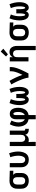

<svg xmlns="http://www.w3.org/2000/svg" viewBox="2184 -3011 1032 5440"><g transform="rotate(-90 2700.0 -291.0)"><path d="M299 8Q269 8 239.5 3Q210 -2 183 -14.5Q156 -27 134 -48Q112 -69 98 -95Q84 -121 78.5 -150.5Q73 -180 73 -210V-320Q73 -349 78 -377Q83 -405 96 -430.5Q109 -456 129 -477Q149 -498 174.5 -511Q200 -524 227.5 -531Q255 -538 284 -538Q288 -538 292 -538Q296 -538 300 -538L583 -530V-429L464 -433Q477 -423 488 -410.5Q499 -398 506 -383.5Q513 -369 516 -352.5Q519 -336 519 -320V-210Q519 -181 514 -151.5Q509 -122 495.5 -96Q482 -70 461 -49Q440 -28 413.5 -15Q387 -2 358 3Q329 8 299 8ZM299 -93Q321 -93 342 -101.5Q363 -110 376.5 -127Q390 -144 395 -166Q400 -188 400 -210V-320Q400 -341 395.5 -361.5Q391 -382 379 -399.5Q367 -417 348 -426.5Q329 -436 308 -437H300Q298 -437 296.5 -437Q295 -437 293 -437Q271 -437 250.5 -428Q230 -419 216.5 -402Q203 -385 197.5 -363.5Q192 -342 192 -320V-210Q192 -187 197.5 -165Q203 -143 218 -126Q233 -109 254.5 -101Q276 -93 299 -93Z M896 8Q867 8 838 2.5Q809 -3 783.5 -16.5Q758 -30 737.5 -51Q717 -72 704 -98Q691 -124 686 -152.5Q681 -181 681 -210V-530H800V-210Q800 -189 804.5 -167.5Q809 -146 821.5 -129Q834 -112 854 -102.5Q874 -93 895 -93Q916 -93 935.5 -102Q955 -111 967.5 -128Q980 -145 987.5 -164.5Q995 -184 999.5 -204.5Q1004 -225 1006 -246Q1008 -267 1008 -288Q1008 -346 997 -403Q986 -460 966 -514L1078 -548Q1101 -486 1114 -420.5Q1127 -355 1127 -288Q1127 -253 1122 -217.5Q1117 -182 1106 -148.5Q1095 -115 1076 -84.5Q1057 -54 1029 -32Q1001 -10 966 -1Q931 8 896 8Z M1281 205V-530H1400V-210Q1400 -188 1405 -166.5Q1410 -145 1423 -127.5Q1436 -110 1457 -101.5Q1478 -93 1500 -93Q1522 -93 1543 -101.5Q1564 -110 1577 -127.5Q1590 -145 1595 -166.5Q1600 -188 1600 -210V-530H1719V-124Q1719 -118 1721 -112Q1723 -106 1727.5 -101.5Q1732 -97 1738 -95Q1744 -93 1750 -93H1770V8H1750Q1726 8 1702 3.5Q1678 -1 1657 -14Q1636 -27 1621.5 -47.5Q1607 -68 1603 -92Q1593 -70 1578.5 -50.5Q1564 -31 1544 -17.5Q1524 -4 1500 2Q1476 8 1452 8Q1437 8 1422.5 6Q1408 4 1394 -1Q1397 25 1398.5 51Q1400 77 1400 102V205Z M2041 205V3Q2009 -2 1979.5 -15Q1950 -28 1925.5 -49Q1901 -70 1883 -97Q1865 -124 1854 -154.5Q1843 -185 1838 -216.5Q1833 -248 1833 -280Q1833 -346 1850.5 -409.5Q1868 -473 1900 -530L2004 -482Q1980 -436 1966 -385Q1952 -334 1952 -281Q1952 -255 1956.5 -229Q1961 -203 1971 -179Q1981 -155 1999 -135Q2017 -115 2041 -104V-350Q2041 -372 2044 -394.5Q2047 -417 2055 -438Q2063 -459 2077 -477Q2091 -495 2109.5 -507.5Q2128 -520 2150.5 -525Q2173 -530 2195 -530Q2223 -530 2249.5 -521.5Q2276 -513 2296.5 -495Q2317 -477 2331 -453Q2345 -429 2352.5 -402.5Q2360 -376 2363 -348.5Q2366 -321 2366 -294Q2366 -261 2362.5 -228Q2359 -195 2348.5 -163Q2338 -131 2320.5 -102.5Q2303 -74 2278 -52Q2253 -30 2222.5 -16Q2192 -2 2159 3V205ZM2159 -104Q2185 -116 2203 -138Q2221 -160 2231 -186Q2241 -212 2244.5 -240Q2248 -268 2248 -296Q2248 -309 2247 -322Q2246 -335 2244.5 -347.5Q2243 -360 2240 -373Q2237 -386 2232 -397.5Q2227 -409 2217.5 -419Q2208 -429 2195 -429Q2183 -429 2175.5 -419Q2168 -409 2164.5 -397.5Q2161 -386 2160 -374Q2159 -362 2159 -350Z M2803 8Q2785 8 2768 2.5Q2751 -3 2738 -15Q2725 -27 2716 -42Q2707 -57 2700 -73Q2693 -57 2684 -42Q2675 -27 2662 -15Q2649 -3 2632 2.5Q2615 8 2597 8Q2569 8 2543 -5Q2517 -18 2499.5 -40Q2482 -62 2471 -88.5Q2460 -115 2453.5 -142.5Q2447 -170 2444.5 -198.5Q2442 -227 2442 -255Q2442 -328 2457 -399.5Q2472 -471 2500 -538L2610 -500Q2585 -442 2572.5 -379.5Q2560 -317 2560 -254Q2560 -245 2560.5 -236.5Q2561 -228 2561 -219Q2561 -210 2562 -201.5Q2563 -193 2563.5 -184.5Q2564 -176 2565.5 -167Q2567 -158 2568.5 -149.5Q2570 -141 2572 -132.5Q2574 -124 2577.5 -116Q2581 -108 2586.5 -100.5Q2592 -93 2600 -93Q2610 -93 2615.5 -101.5Q2621 -110 2624.5 -118.5Q2628 -127 2630 -136Q2632 -145 2633.5 -154Q2635 -163 2636 -172.5Q2637 -182 2638 -191Q2639 -200 2639.5 -209.5Q2640 -219 2640 -228Q2640 -237 2640.5 -246.5Q2641 -256 2641 -265V-345H2759V-265Q2759 -256 2759.5 -246.5Q2760 -237 2760 -228Q2760 -219 2760.5 -209.5Q2761 -200 2762 -191Q2763 -182 2764 -172.5Q2765 -163 2766.5 -154Q2768 -145 2770 -136Q2772 -127 2775.5 -118.5Q2779 -110 2784.5 -101.5Q2790 -93 2800 -93Q2808 -93 2813.5 -100.5Q2819 -108 2822.5 -116Q2826 -124 2828 -132.5Q2830 -141 2831.5 -149.5Q2833 -158 2834.5 -167Q2836 -176 2836.5 -184.5Q2837 -193 2838 -201.5Q2839 -210 2839 -219Q2839 -228 2839.5 -236.5Q2840 -245 2840 -254Q2840 -317 2827.5 -379.5Q2815 -442 2790 -500L2900 -538Q2928 -471 2943 -399.5Q2958 -328 2958 -255Q2958 -227 2955.5 -198.5Q2953 -170 2946.5 -142.5Q2940 -115 2929 -88.5Q2918 -62 2900.5 -40Q2883 -18 2857 -5Q2831 8 2803 8Z M3219 0Q3219 -26 3212.5 -52Q3206 -78 3198.5 -103Q3191 -128 3182.5 -152.5Q3174 -177 3164.5 -201.5Q3155 -226 3144.5 -250.5Q3134 -275 3123.5 -299Q3113 -323 3101.5 -346.5Q3090 -370 3078 -393.5Q3066 -417 3053.5 -440Q3041 -463 3027 -485L3129 -538Q3155 -495 3178.5 -450Q3202 -405 3223 -359.5Q3244 -314 3263.5 -267Q3283 -220 3299 -172Q3311 -197 3322.5 -221Q3334 -245 3344.5 -270Q3355 -295 3364.5 -320Q3374 -345 3381.5 -371Q3389 -397 3394.5 -423.5Q3400 -450 3400 -477V-530H3519V-477Q3519 -445 3512 -413.5Q3505 -382 3496 -351Q3487 -320 3475.5 -290Q3464 -260 3451.5 -230.5Q3439 -201 3425 -172Q3411 -143 3397 -114Q3383 -85 3368 -56.5Q3353 -28 3338 0Z M4000 205V-320Q4000 -342 3995 -363.5Q3990 -385 3977 -402.5Q3964 -420 3943 -428.5Q3922 -437 3900 -437Q3878 -437 3857 -428.5Q3836 -420 3823 -402.5Q3810 -385 3805 -363.5Q3800 -342 3800 -320V0H3681V-530H3800V-444Q3809 -465 3824 -483.5Q3839 -502 3859 -514.5Q3879 -527 3902 -532.5Q3925 -538 3948 -538Q3974 -538 4000 -531Q4026 -524 4046.5 -508Q4067 -492 4081.5 -470Q4096 -448 4104.5 -423Q4113 -398 4116 -372Q4119 -346 4119 -320V205ZM3880 -583 3820 -637 3960 -787 4040 -713Z M4499 8Q4469 8 4439.5 3Q4410 -2 4383 -14.5Q4356 -27 4334 -48Q4312 -69 4298 -95Q4284 -121 4278.5 -150.5Q4273 -180 4273 -210V-320Q4273 -349 4278 -377Q4283 -405 4296 -430.5Q4309 -456 4329 -477Q4349 -498 4374.5 -511Q4400 -524 4427.5 -531Q4455 -538 4484 -538Q4488 -538 4492 -538Q4496 -538 4500 -538L4783 -530V-429L4664 -433Q4677 -423 4688 -410.5Q4699 -398 4706 -383.5Q4713 -369 4716 -352.5Q4719 -336 4719 -320V-210Q4719 -181 4714 -151.5Q4709 -122 4695.5 -96Q4682 -70 4661 -49Q4640 -28 4613.5 -15Q4587 -2 4558 3Q4529 8 4499 8ZM4499 -93Q4521 -93 4542 -101.5Q4563 -110 4576.5 -127Q4590 -144 4595 -166Q4600 -188 4600 -210V-320Q4600 -341 4595.5 -361.5Q4591 -382 4579 -399.5Q4567 -417 4548 -426.5Q4529 -436 4508 -437H4500Q4498 -437 4496.5 -437Q4495 -437 4493 -437Q4471 -437 4450.5 -428Q4430 -419 4416.5 -402Q4403 -385 4397.5 -363.5Q4392 -342 4392 -320V-210Q4392 -187 4397.5 -165Q4403 -143 4418 -126Q4433 -109 4454.5 -101Q4476 -93 4499 -93Z M5203 8Q5185 8 5168 2.5Q5151 -3 5138 -15Q5125 -27 5116 -42Q5107 -57 5100 -73Q5093 -57 5084 -42Q5075 -27 5062 -15Q5049 -3 5032 2.5Q5015 8 4997 8Q4969 8 4943 -5Q4917 -18 4899.5 -40Q4882 -62 4871 -88.5Q4860 -115 4853.5 -142.5Q4847 -170 4844.5 -198.5Q4842 -227 4842 -255Q4842 -328 4857 -399.5Q4872 -471 4900 -538L5010 -500Q4985 -442 4972.5 -379.5Q4960 -317 4960 -254Q4960 -245 4960.5 -236.5Q4961 -228 4961 -219Q4961 -210 4962 -201.5Q4963 -193 4963.5 -184.5Q4964 -176 4965.5 -167Q4967 -158 4968.5 -149.5Q4970 -141 4972 -132.5Q4974 -124 4977.5 -116Q4981 -108 4986.5 -100.5Q4992 -93 5000 -93Q5010 -93 5015.5 -101.5Q5021 -110 5024.5 -118.5Q5028 -127 5030 -136Q5032 -145 5033.5 -154Q5035 -163 5036 -172.5Q5037 -182 5038 -191Q5039 -200 5039.5 -209.5Q5040 -219 5040 -228Q5040 -237 5040.5 -246.5Q5041 -256 5041 -265V-345H5159V-265Q5159 -256 5159.5 -246.5Q5160 -237 5160 -228Q5160 -219 5160.5 -209.5Q5161 -200 5162 -191Q5163 -182 5164 -172.5Q5165 -163 5166.5 -154Q5168 -145 5170 -136Q5172 -127 5175.5 -118.5Q5179 -110 5184.5 -101.5Q5190 -93 5200 -93Q5208 -93 5213.5 -100.5Q5219 -108 5222.5 -116Q5226 -124 5228 -132.5Q5230 -141 5231.5 -149.5Q5233 -158 5234.5 -167Q5236 -176 5236.5 -184.5Q5237 -193 5238 -201.5Q5239 -210 5239 -219Q5239 -228 5239.5 -236.5Q5240 -245 5240 -254Q5240 -317 5227.5 -379.5Q5215 -442 5190 -500L5300 -538Q5328 -471 5343 -399.5Q5358 -328 5358 -255Q5358 -227 5355.5 -198.5Q5353 -170 5346.5 -142.5Q5340 -115 5329 -88.5Q5318 -62 5300.5 -40Q5283 -18 5257 -5Q5231 8 5203 8Z"/></g></svg>

Font: Iosevka Curly Extended
Style: Bold
Weight: 700
Width: 7
Monospace: yes
Designer: Belleve Invis
Foundry: Belleve Invis
Version: Version 11.1.0; ttfautohint (v1.8.3)